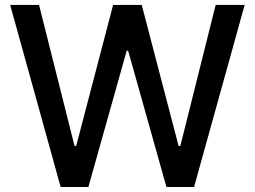

<svg xmlns="http://www.w3.org/2000/svg" viewBox="-20 -747 1018 767"><path d="M755.3 0H644.9L491.8 -544.7H486.2L333.1 0H222.3L20.6 -727.3H136L277.7 -164.1H284.4L431.8 -727.3H546.2L693.5 -163.7H700.3L841.6 -727.3H957.4Z"/></svg>

Font: Linik Sans Medium
Style: Regular
Weight: 500
Designer: Rasmus Andersson (font), Cristiano Sobral (main changes)
Foundry: rsms
Version: Version 3.018;June 1, 2022;FontCreator 14.0.0.2814 64-bit; t